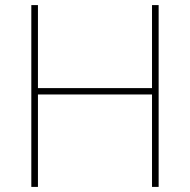

<svg xmlns="http://www.w3.org/2000/svg" viewBox="-20 -734 746 754"><path d="M603 0H577V-363H129V0H103V-714H129V-388H577V-714H603Z"/></svg>

Font: Noto Sans Sinhala UI Thin
Style: Regular
Weight: 100
Designer: Jelle Bosma - Monotype Design Team
Foundry: Monotype Imaging Inc.
Version: Version 2.006; ttfautohint (v1.8.4.7-5d5b)